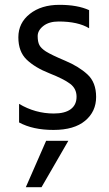

<svg xmlns="http://www.w3.org/2000/svg" viewBox="-20 -532 452 795"><path d="M152 243H87L171 51H263ZM59 -25V-102Q126 -62 203 -62Q249 -62 273 -80Q297 -98 297 -131.5Q297 -165 270.5 -185Q244 -205 184.5 -228.5Q125 -252 90.5 -285Q56 -318 56 -377.5Q56 -437 103.5 -474.5Q151 -512 226 -512Q301 -512 349 -490V-415Q303 -443 223 -443Q183 -443 159.5 -424.5Q136 -406 136 -382.5Q136 -359 143 -345.5Q150 -332 170 -319Q194 -304 250 -280.5Q306 -257 342 -224Q378 -191 378 -130.5Q378 -70 332.5 -32Q287 6 201.5 6Q116 6 59 -25Z"/></svg>

Font: Hind Vadodara
Style: Regular
Weight: 400
Designer: Hitesh Malaviya
Foundry: Indian Type Foundry
Version: Version 0.702;PS 1.0;hotconv 1.0.81;makeotf.lib2.5.63406